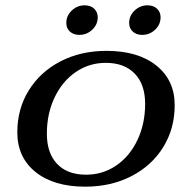

<svg xmlns="http://www.w3.org/2000/svg" viewBox="-20 -691 719 721"><path d="M45 -194Q45 -282 88 -351.5Q131 -421 207 -460.5Q283 -500 380 -500Q498 -500 567 -445Q636 -390 636 -296Q636 -208 593 -138.5Q550 -69 473.5 -29.5Q397 10 300 10Q182 10 113.5 -45Q45 -100 45 -194ZM525 -301Q525 -374 486 -414.5Q447 -455 377 -455Q315 -455 264.5 -420.5Q214 -386 185 -325Q156 -264 156 -189Q156 -116 194.5 -75.5Q233 -35 303 -35Q366 -35 416.5 -69.5Q467 -104 496 -165Q525 -226 525 -301ZM229 -605Q229 -632 249.5 -651.5Q270 -671 298 -671Q320 -671 333.5 -658.5Q347 -646 347 -626Q347 -599 326.5 -579.5Q306 -560 278 -560Q256 -560 242.5 -572.5Q229 -585 229 -605ZM465 -605Q465 -632 485.5 -651.5Q506 -671 534 -671Q556 -671 569.5 -658.5Q583 -646 583 -626Q583 -599 562.5 -579.5Q542 -560 514 -560Q492 -560 478.5 -572.5Q465 -585 465 -605Z"/></svg>

Font: Fahkwang Medium
Style: Italic
Weight: 500
Italic angle: -10°
Version: Version 1.000; ttfautohint (v1.6)